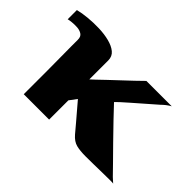

<svg xmlns="http://www.w3.org/2000/svg" viewBox="-82 -605 797 797"><g transform="rotate(45 316.0 -206.5)"><path d="M99 0Q99 -27 99 -63.5Q99 -100 99 -139Q99 -178 98.5 -214.5Q98 -251 98 -279Q98 -307 98 -319Q98 -337 86.5 -344.5Q75 -352 59.5 -353Q44 -354 29.5 -352.5Q15 -351 8 -349Q8 -349 8 -357Q8 -365 8 -375.5Q8 -386 8 -394Q8 -402 8 -403Q31 -409 62.5 -412Q94 -415 126 -414Q158 -413 186 -406Q214 -399 231 -385Q248 -371 248 -347Q248 -333 248 -331Q248 -329 248 -330.5Q248 -332 248 -327Q248 -322 248 -301.5Q248 -281 248 -236Q253 -240 267 -253.5Q281 -267 301 -286Q321 -305 343 -325.5Q365 -346 385.5 -365.5Q406 -385 420 -399Q422 -399 437.5 -399Q453 -399 474 -399Q495 -399 516 -399Q537 -399 552 -399Q567 -399 569 -399Q558 -393 548.5 -385.5Q539 -378 531 -370Q475 -321 436 -287Q397 -253 387 -242Q407 -220 438.5 -187.5Q470 -155 503.5 -120.5Q537 -86 564.5 -58.5Q592 -31 603 -19Q605 -17 610 -12.5Q615 -8 619.5 -4Q624 0 624 0Q622 -1 605.5 -1Q589 -1 563.5 -0.5Q538 0 511.5 0.5Q485 1 463 1Q430 1 408.5 -4.5Q387 -10 368 -32Q354 -49 336 -70Q318 -91 301 -111Q284 -131 272 -145L248 -113Q248 -82 248 -57Q248 -32 248 0Q246 0 231 0Q216 0 195 0Q174 0 152.5 0Q131 0 116 0Q101 0 99 0Z"/></g></svg>

Font: Genos
Style: Bold
Weight: 700
Designer: Robert E. Leuschke
Foundry: Robert E. Leuschke
Version: Version 1.010